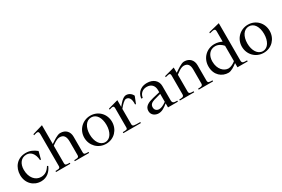

<svg xmlns="http://www.w3.org/2000/svg" viewBox="96 -1934 4563 3109"><g transform="rotate(-30 2377.0 -380.0)"><path d="M497 -437C434 -487 376 -514 299 -514C135 -514 43 -390 43 -246C43 -94 151 11 291 11C404 11 475 -62 512 -149L494 -159C450 -88 401 -51 324 -51C220 -51 137 -143 137 -291C137 -407 197 -485 295 -485C371 -485 435 -427 444 -297H461Z M1010 -315V-62C1010 -14 968 -21 923 -19V0H1190V-19C1135 -21 1104 -14 1104 -62V-353C1104 -448 1046 -514 944 -514C887 -514 807 -454 753 -419V-771L561 -714V-694C632 -713 659 -726 659 -650V-60C659 -14 617 -21 572 -19V0H839V-19C786 -21 753 -14 753 -62V-387C784 -409 844 -459 902 -459C979 -459 1010 -409 1010 -315Z M1506 11C1656 11 1764 -106 1764 -252C1764 -400 1653 -514 1506 -514C1360 -514 1245 -400 1245 -252C1245 -106 1356 11 1506 11ZM1348 -253C1348 -387 1410 -482 1506 -482C1603 -482 1661 -387 1661 -253C1661 -123 1603 -20 1506 -20C1409 -20 1348 -123 1348 -253Z M2227 -307H2243L2293 -433C2274 -478 2229 -513 2174 -513C2113 -513 2043 -423 2013 -386V-512L1828 -461V-441C1884 -457 1918 -471 1918 -415V-59C1918 -18 1899 -20 1831 -19V0H2158V-19C2044 -20 2013 -16 2013 -63V-349C2057 -403 2109 -460 2145 -460C2195 -460 2234 -419 2227 -307Z M2665 -325V-284C2621 -275 2582 -264 2534 -253C2437 -229 2360 -195 2360 -107C2360 -27 2430 9 2488 9C2550 9 2597 -22 2665 -76V0H2850V-20C2803 -20 2759 -15 2759 -78V-346C2759 -445 2682 -514 2566 -514C2413 -514 2365 -404 2362 -338H2388C2398 -411 2451 -461 2531 -461C2618 -461 2664 -405 2665 -325ZM2450 -125C2450 -170 2477 -199 2535 -217C2569 -228 2610 -239 2665 -253V-105C2608 -64 2567 -46 2529 -46C2489 -46 2450 -70 2450 -125Z M3326 -328V-65C3326 -16 3284 -21 3239 -19V0H3508V-19C3453 -21 3421 -16 3421 -65V-353C3421 -446 3362 -514 3261 -514C3206 -514 3122 -450 3068 -415V-513L2878 -462V-442C2951 -459 2974 -470 2974 -413V-65C2974 -16 2932 -21 2887 -19V0H3155V-19C3102 -21 3068 -16 3068 -65V-378C3099 -400 3164 -457 3222 -457C3289 -457 3326 -418 3326 -328Z M3964 -79V0H4155V-19C4075 -19 4059 -24 4059 -78V-770L3853 -719V-699C3925 -716 3964 -731 3964 -673V-480C3927 -497 3880 -513 3826 -513C3679 -513 3563 -400 3563 -245C3563 -80 3678 5 3795 5C3847 5 3913 -38 3964 -79ZM3658 -284C3658 -393 3717 -477 3819 -477C3881 -477 3932 -440 3964 -402V-115C3930 -86 3874 -56 3832 -56C3748 -56 3658 -136 3658 -284Z M4453 11C4603 11 4711 -106 4711 -252C4711 -400 4600 -514 4453 -514C4307 -514 4192 -400 4192 -252C4192 -106 4303 11 4453 11ZM4295 -253C4295 -387 4357 -482 4453 -482C4550 -482 4608 -387 4608 -253C4608 -123 4550 -20 4453 -20C4356 -20 4295 -123 4295 -253Z"/></g></svg>

Font: Ortica Linear
Style: Regular
Weight: 400
Designer: Benedetta Bovani
Foundry: Collletttivo
Version: Version 2.000;Glyphs 3.1.2 (3151)